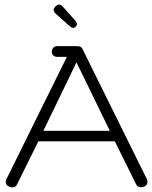

<svg xmlns="http://www.w3.org/2000/svg" viewBox="-20 -810 666 841"><path d="M315 -537 170 -237H461ZM230 -608H319Q335 -608 341 -596L624 -24Q626 -20 626 -15Q626 2 610 8Q604 10 599 10Q582 10 576 -3L483 -191H148L55 -3Q46 17 21 8Q5 2 5 -14Q5 -18 7 -23L273 -561H230Q220 -561 213.5 -567.5Q207 -574 207 -584Q207 -594 213.5 -601Q220 -608 230 -608ZM311 -718Q317 -711 317 -704.5Q317 -698 312 -693Q307 -688 300.5 -688Q294 -688 287 -694L225 -749Q215 -758 215 -766Q215 -774 223 -782Q231 -790 239 -790Q247 -790 256 -780Z"/></svg>

Font: Flamenco
Style: Regular
Weight: 400
Designer: Luciano Vergara
Foundry: Luciano Vergara
Version: Version 1.002